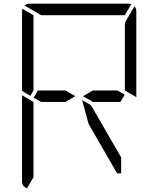

<svg xmlns="http://www.w3.org/2000/svg" viewBox="-20 -1020 856 1038"><path d="M472 -451 635 -169V-83H613L459 -350L424 -479ZM482 -531H614L654 -508L631 -469H482L429 -500ZM144 -502 99 -529V-959Q99 -968 101 -972L161 -938V-928V-918V-866V-735V-548V-531ZM126 -2Q99 -12 99 -41V-500V-505L134 -485L152 -474L161 -469V-452V-265V-134V-83V-82V-72V-62ZM202 -938 113 -990Q125 -1000 140 -1000H408H676Q686 -1000 690 -998L655 -938H625H439H377ZM334 -469H202L162 -492L185 -531H334L387 -500ZM717 -959V-500V-495L682 -515L664 -526L655 -531V-550V-735V-866V-897L707 -986Q717 -974 717 -959Z"/></svg>

Font: DSEG14 Modern
Style: Light
Weight: 300
Designer: Keshikan(Twitter:@keshinomi_88pro)
Version: Version 0.46